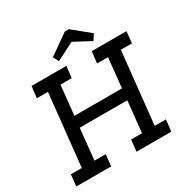

<svg xmlns="http://www.w3.org/2000/svg" viewBox="-186 -986 1104 1140"><g transform="rotate(-30 366.0 -415.5)"><path d="M20 -79H95L147 -571H71L80 -650H319L310 -571H233L212 -369H538L559 -571H484L493 -650H731L723 -571H647L595 -79H672L663 0H425L433 -79H508L530 -292H204L182 -79H259L251 0H12ZM557 -736 532 -697 417 -758 295 -696 275 -734 413 -831H441Z"/></g></svg>

Font: Zilla Slab Medium
Style: Regular
Weight: 500
Designer: Typotheque.com
Foundry: Typotheque type foundry
Version: Version 1.1; 2017